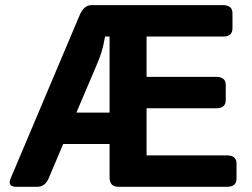

<svg xmlns="http://www.w3.org/2000/svg" viewBox="-20 -720 973 740"><path d="M43.9 0Q7.3 0 21 -32.2L286.6 -660.6Q303.2 -700.2 332.5 -700.2H839.4Q876 -700.2 876 -668.5V-610.8Q876 -579.1 839.4 -579.1H544.9V-423.8H813.5Q850.1 -423.8 850.1 -392.1V-334.5Q850.1 -302.7 813.5 -302.7H544.9V-121.1H855Q891.6 -121.1 891.6 -89.4V-31.7Q891.6 0 855 0H436.5Q402.3 0 402.3 -36.6V-165H223.6L168 -33.7Q153.8 0 123 0ZM274.4 -286.1H402.3V-579.1H384.8Q378.9 -543.9 371.6 -520.3Q364.3 -496.6 353 -470.7Z"/></svg>

Font: Istok Web
Style: Bold
Weight: 700
Designer: Andrey V. Panov
Foundry: Andrey V. Panov
Version: Version 1.0.2g